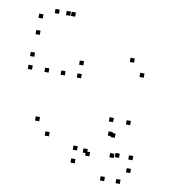

<svg xmlns="http://www.w3.org/2000/svg" viewBox="-84 -811 787 893"><g transform="rotate(10 310.0 -365.0)"><path d="M55.1 -608.1V-628.1H35.1V-608.1ZM179 -720V-740H159V-720ZM125.9 -720V-740H105.9V-720ZM55.1 -685.3V-705.3H35.1V-685.3ZM202.4 -720V-740H182.4V-720ZM125.9 -720V-740H105.9V-720ZM125.9 -442.5V-462.5H105.9V-442.5ZM202.4 -442.5V-462.5H182.4V-442.5ZM279 -442.5V-462.5H259V-442.5ZM279 -503.3V-523.3H259V-503.3ZM47.5 -503.3V-523.3H27.5V-503.3ZM47.5 -442.5V-462.5H27.5V-442.5ZM122.2 -212V-232H102.2V-212ZM178.7 -150.9V-170.9H158.7V-150.9ZM565.7 -495.8V-515.8H545.7V-495.8ZM509.2 -556.9V-576.9H489.2V-556.9ZM541.8 -267.5V-287.5H521.8V-267.5ZM461.2 -267.5V-287.5H441.2V-267.5ZM318.7 -108.8V-128.8H298.7V-108.8ZM318.7 -48V-68H298.7V-48ZM580.8 -48V-68H560.8V-48ZM580.8 -108.8V-128.8H560.8V-108.8ZM517.2 -108.8V-128.8H497.2V-108.8ZM492.6 -103.8V-123.8H472.6V-103.8ZM366.8 -103.8V-123.8H346.8V-103.8ZM380 -91.8V-111.8H360V-91.8ZM481.6 -197.4V-217.4H461.6V-197.4ZM468 -201.9V-221.9H448V-201.9ZM468 10V-10H448V10ZM541.8 10V-10H521.8V10Z"/></g></svg>

Font: Monaspace Radon Dots Var
Style: Regular
Weight: 400
Designer: Riley Cran and the Lettermatic Team
Version: Version 1.100 (Monaspace Radon Dots)